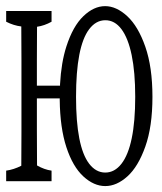

<svg xmlns="http://www.w3.org/2000/svg" viewBox="-33 -549 532 632"><path d="M260.3 -452.6Q217.3 -395.5 217.3 -230Q217.3 -66.9 260.3 -10.3Q282.7 19 313.5 19Q344.2 19 366.7 -9.8Q389.2 -38.6 400.6 -93.8Q412.1 -148.9 412.1 -230.2Q412.1 -311.5 400.4 -367.7Q388.7 -423.8 366.7 -453.1Q344.7 -482.4 313.7 -482.4Q282.7 -482.4 260.3 -452.6ZM163.6 -220.2V-225.1H88.4Q88.4 -168.9 88.4 -122.1Q88.4 -62.5 88.9 -7.8V-4.4Q112.8 9.3 136.7 12.7Q136.7 34.7 136.7 47.4H-12.7Q-12.7 35.2 -12.7 12.7Q12.2 9.3 37.1 -3.4Q37.6 -60.1 37.6 -112.8Q37.6 -227.5 37.6 -352.5Q37.6 -404.8 37.1 -458V-461.9Q12.2 -464.8 -12.7 -477.5Q-12.7 -490.2 -12.7 -512.7H136.7Q136.7 -490.2 136.7 -477.5Q113.3 -464.4 88.9 -460.9Q88.4 -404.8 88.4 -352.5Q88.4 -304.7 88.4 -267.1H164.6Q164.6 -267.1 164.6 -271.5Q168.5 -343.3 185.5 -396Q207 -462.9 241.5 -495.8Q275.9 -528.8 313 -528.8Q350.1 -528.8 386 -495.6Q421.9 -462.4 445.3 -395.3Q468.8 -328.1 468.8 -230.2Q468.8 -132.3 445.3 -66.4Q421.9 -0.5 386.5 31.5Q351.1 63.5 313.5 63.5Q275.9 63.5 241.2 31.5Q206.5 -0.5 185.5 -64.5Q164.6 -128.4 163.6 -220.2Z"/></svg>

Font: Scarab Serif
Style: Condensed-Light
Weight: 300
Designer: John Roberts
Foundry: Scarab
Version: 1.0